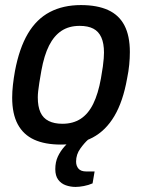

<svg xmlns="http://www.w3.org/2000/svg" viewBox="-20 -558 561 757"><path d="M220 12Q157 12 114.5 -7.5Q72 -27 50 -68Q28 -109 28 -173Q28 -197 31 -223.5Q34 -250 39 -278Q56 -368 90 -425.5Q124 -483 176.5 -510.5Q229 -538 299 -538Q363 -538 406 -518.5Q449 -499 470.5 -458Q492 -417 492 -353Q492 -329 489.5 -303Q487 -277 481 -248Q465 -158 431 -100.5Q397 -43 345 -15.5Q293 12 220 12ZM226 -70Q268 -70 298 -89.5Q328 -109 347.5 -148.5Q367 -188 378 -249Q383 -277 385.5 -295.5Q388 -314 389 -327.5Q390 -341 390 -351Q390 -387 379.5 -410.5Q369 -434 348 -445Q327 -456 294 -456Q252 -456 222.5 -436.5Q193 -417 173.5 -378.5Q154 -340 143 -279Q138 -251 135 -231.5Q132 -212 130.5 -198.5Q129 -185 129 -174Q129 -138 139.5 -115Q150 -92 172 -81Q194 -70 226 -70ZM278 179Q258 179 239.5 172.5Q221 166 209.5 150.5Q198 135 198 109Q198 81 208 59.5Q218 38 234 20Q250 2 266 -12H329L328 -8Q313 5 296.5 28Q280 51 280 79Q280 96 289.5 107Q299 118 320 118H353L345 165Q329 172 310.5 175.5Q292 179 278 179Z"/></svg>

Font: Archivo SemiCondensed Medium
Style: Italic
Weight: 500
Width: 4
Italic angle: -10°
Designer: Hector Gatti
Foundry: Omnibus-Type
Version: Version 2.001